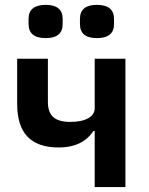

<svg xmlns="http://www.w3.org/2000/svg" viewBox="-20 -761 605 781"><path d="M166 -606Q96.2 -606 96.2 -663.1V-684.1Q96.2 -741.2 166 -741.2Q234.9 -741.2 234.9 -684.1V-663.1Q234.9 -606 166 -606ZM374 -606Q305.2 -606 305.2 -663.1V-684.1Q305.2 -741.2 374 -741.2Q443.8 -741.2 443.8 -684.1V-663.1Q443.8 -606 374 -606ZM365.2 0V-228H359.9Q314.9 -161.1 219.2 -161.1Q133.8 -161.1 91.8 -205.1Q49.8 -249 49.8 -338.9V-522H174.8V-346.2Q174.8 -304.2 196.8 -284.7Q218.8 -265.1 265.1 -265.1Q312 -265.1 338.6 -280Q365.2 -294.9 365.2 -320.8V-522H490.2V0Z"/></svg>

Font: Anuphan SemiBold
Style: Bold
Weight: 600
Designer: Mike Abbink, Paul van der Laan, Pieter van Rosmalen, Mint Tantisuwanna
Foundry: Bold Monday; Cadson Demak
Version: Version 3.002;hotconv 1.0.109;makeotfexe 2.5.65596